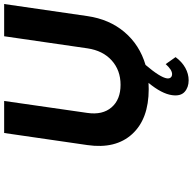

<svg xmlns="http://www.w3.org/2000/svg" viewBox="-22 -718 942 939"><g transform="rotate(-90 449.5 -249.0)"><path d="M209 -293 268.1 -700.2H424.8L366.2 -293Q355.5 -218.8 393.6 -174.8Q431.6 -130.9 503.9 -130.9Q574.7 -130.9 622.8 -174.1Q670.9 -217.3 682.1 -293L741.2 -700.2H898.9L839.8 -293Q824.2 -185.5 761.5 -111.6Q698.7 -37.6 601.1 -8.8Q539.6 63.5 535.2 96.2Q533.7 107.9 539.6 114.5Q545.4 121.1 556.2 121.1Q577.1 121.1 605 89.8L639.2 138.2Q616.2 169.4 586.7 185.8Q557.1 202.1 525.9 202.1Q491.2 202.1 469.2 182.4Q447.3 162.6 453.1 121.1Q460 70.3 513.2 5.9Q503.4 6.8 482.9 6.8Q336.9 6.8 262.9 -74Q189 -154.8 209 -293Z"/></g></svg>

Font: Trueno SemiBold
Style: Italic
Weight: 600
Designer: Julieta Ulanovsky
Foundry: Julieta Ulanovsky
Version: Version 3.001b | FøM Fix